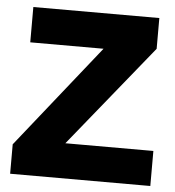

<svg xmlns="http://www.w3.org/2000/svg" viewBox="-48 -535 652 715"><g transform="rotate(5 278.0 -177.0)"><path d="M519 -490V-375L211 5H540V136H16V26L322 -358H48V-490Z"/></g></svg>

Font: Cafe24 Ohsquare
Style: Bold
Weight: 700
Designer: Cafe24 thkim, hmlim, mnelim, nhlee, sslee, sskim, smlim, yjkim, sdjeong, hskwak & 4IRTF
Foundry: Cafe24
Version: Version 1.000